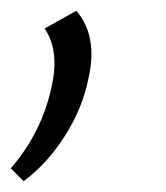

<svg xmlns="http://www.w3.org/2000/svg" viewBox="-20 -142 309 357"><path d="M24 195 0 171Q58 104 76 19Q91 -48 63 -89L122 -122Q163 -74 144 6Q133 60 100.5 111Q68 162 24 195Z"/></svg>

Font: EauTestInfant
Style: Italic
Weight: 400
Italic angle: -12°
Designer: Christian Thalmann (Catharsis Fonts)
Version: Version 0.001;PS 000.001;hotconv 1.0.88;makeotf.lib2.5.64775